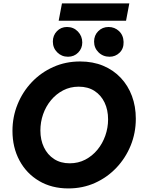

<svg xmlns="http://www.w3.org/2000/svg" viewBox="-20 -1084 820 1112"><path d="M376 7.3Q279.3 7.3 206.3 -35.9Q133.3 -79.1 92.8 -154.5Q52.2 -230 52.2 -326.2Q52.2 -407.2 81.8 -480Q111.3 -552.7 164.3 -608.4Q217.3 -664.1 288.6 -696Q359.9 -728 443.8 -728Q518.1 -728 577.6 -703.1Q637.2 -678.2 679.4 -633.3Q721.7 -588.4 744.1 -528.1Q766.6 -467.8 766.6 -396.5Q766.6 -314 736.8 -241Q707 -168 653.8 -112.1Q600.6 -56.2 529.8 -24.4Q459 7.3 376 7.3ZM383.8 -138.2Q433.1 -138.2 473.9 -159.4Q514.6 -180.7 544.2 -216.6Q573.7 -252.4 589.8 -298.1Q606 -343.8 606 -392.6Q606 -447.3 585.7 -490Q565.4 -532.7 527.3 -557.4Q489.3 -582 436 -582Q386.7 -582 345.9 -560.8Q305.2 -539.6 275.4 -503.7Q245.6 -467.8 229.7 -422.4Q213.9 -377 213.9 -328.1Q213.9 -273.9 234.4 -231Q254.9 -188 293 -163.1Q331.1 -138.2 383.8 -138.2ZM614.7 -755.4Q576.7 -755.4 550.8 -780.8Q524.9 -806.2 524.9 -843.3Q524.9 -879.4 549.1 -903.6Q573.2 -927.7 608.9 -927.7Q644 -927.7 669.4 -903.8Q694.8 -879.9 695.8 -840.8Q696.8 -802.2 672.6 -778.8Q648.4 -755.4 614.7 -755.4ZM374 -755.4Q336.9 -755.4 311.5 -780.8Q286.1 -806.2 286.1 -843.3Q286.1 -878.9 309.6 -903.3Q333 -927.7 368.2 -927.7Q405.8 -927.7 431.2 -901.4Q456.5 -875 456.5 -837.9Q456.5 -803.7 432.9 -779.5Q409.2 -755.4 374 -755.4ZM319.8 -963.9 338.9 -1064.5H729L710 -963.9Z"/></svg>

Font: Reddit Sans ExtraBold
Style: Italic
Weight: 800
Italic angle: -11.25°
Designer: Stephen Hutchings
Version: Version 1.013